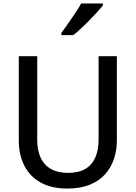

<svg xmlns="http://www.w3.org/2000/svg" viewBox="-20 -1083 789 1114"><path d="M371 11Q279 11 216 -24Q153 -59 121 -122Q89 -185 89 -269V-757H196V-273Q196 -179 241.5 -129.5Q287 -80 375 -80Q437 -80 476 -103.5Q515 -127 533.5 -170.5Q552 -214 552 -273V-757H658V-268Q658 -211 641 -160.5Q624 -110 589.5 -71.5Q555 -33 500.5 -11Q446 11 371 11ZM336 -879V-892Q345 -904 360 -925Q375 -946 392 -971Q409 -996 425 -1020Q441 -1044 451 -1063H577V-1051Q563 -1034 541.5 -1010.5Q520 -987 495 -961.5Q470 -936 446.5 -914.5Q423 -893 405 -879Z"/></svg>

Font: Menbere
Style: Regular
Weight: 400
Designer: Aleme Tadesse
Foundry: Sorkin Type Co
Version: Version 1.000